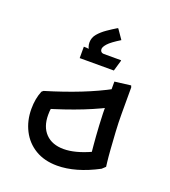

<svg xmlns="http://www.w3.org/2000/svg" viewBox="-119 -720 717 808"><g transform="rotate(20 239.5 -315.5)"><path d="M228 0Q171 0 130 -24.5Q89 -49 67 -92Q45 -135 45 -188Q45 -234 60 -270L67 -276Q150 -301 219.5 -328.5Q289 -356 346 -387L383 -322Q326 -290 253 -261Q180 -232 88 -205L124 -238Q124 -229 122 -217Q120 -205 120 -188Q120 -135 149 -105Q178 -75 230 -75Q281 -75 349 -106L409 -52Q360 -26 314.5 -13Q269 0 228 0ZM343 -52 346 -104Q346 -104 343 -136.5Q340 -169 337 -220Q334 -271 334 -327V-415L406 -424L409 -416V-299Q409 -258 411.5 -217Q414 -176 416.5 -141.5Q419 -107 421.5 -86.5Q424 -66 424 -66L409 -52ZM193 -494Q179 -514 179 -534Q179 -556 193.5 -573Q208 -590 229 -604.5Q250 -619 270 -631H273L302 -589Q263 -565 249.5 -550Q236 -535 236 -525Q236 -518 240.5 -513.5Q245 -509 252 -509ZM163 -458V-509H166Q177 -509 185.5 -507.5Q194 -506 194 -506L208 -509H330V-506L316 -458Z"/></g></svg>

Font: Fustat
Style: Regular
Weight: 400
Designer: Mohamed Gaber, Khaled Hosny, Laura Garcia Mut
Foundry: Kief Type Foundry, Alif Type Foundry, Hard Type Foundry
Version: Version 1.007